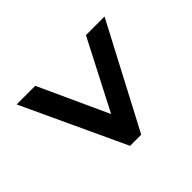

<svg xmlns="http://www.w3.org/2000/svg" viewBox="-134 -763 803 803"><g transform="rotate(45 267.5 -362.0)"><path d="M366 -353 58 -512V-622L516 -381V-315L58 -102V-212Z"/></g></svg>

Font: Noto Sans Display
Style: Bold Italic
Weight: 700
Italic angle: -12°
Designer: Monotype Design team
Foundry: Monotype Imaging Inc.
Version: Version 1.000